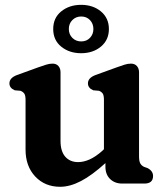

<svg xmlns="http://www.w3.org/2000/svg" viewBox="-20 -740 672 774"><path d="M83 -137V-338Q83 -356 77.5 -363.2Q72 -370.5 62.5 -374L39.5 -376Q18 -385 18 -404Q18 -426 48.5 -437.5L134 -468.5Q152.5 -475 165.8 -479.2Q179 -483.5 192 -483.5Q207 -483.5 215.5 -473.8Q224 -464 224 -448.5V-172Q224 -130 243.2 -108.2Q262.5 -86.5 295 -86.5Q317 -86.5 341.2 -97.2Q365.5 -108 392.5 -132L399 -138.5V-338Q399 -356 393.8 -363.2Q388.5 -370.5 379 -374L356 -376Q334.5 -385 334.5 -404Q334.5 -426 365 -437.5L450.5 -468.5Q468.5 -475 481.8 -479.2Q495 -483.5 508 -483.5Q523 -483.5 531.8 -473.8Q540.5 -464 540.5 -448.5V-109.5Q540.5 -89.5 545.8 -80.8Q551 -72 560.5 -67.5L574.5 -62.5Q597 -51 597 -30.5Q597 0 562 0H472.5Q443 0 424 -18.2Q405 -36.5 405 -68V-82.5Q350.5 -33 306.2 -10Q262 13 222.5 13Q161 13 122 -28.5Q83 -70 83 -137ZM307 -525.5Q259.5 -525.5 227 -551.8Q194.5 -578 194.5 -623Q194.5 -668 227 -694.2Q259.5 -720.5 307 -720.5Q355 -720.5 387 -693.8Q419 -667 419 -623Q419 -579 387 -552.2Q355 -525.5 307 -525.5ZM307.5 -673.5Q286 -673.5 271.8 -659.2Q257.5 -645 257.5 -623Q257.5 -601.5 271.8 -587.2Q286 -573 307.5 -573Q329 -573 342.8 -587.5Q356.5 -602 356.5 -623Q356.5 -644.5 342.8 -659Q329 -673.5 307.5 -673.5Z"/></svg>

Font: Fraunces 9pt S100 SemiBold
Style: Regular
Weight: 600
Version: Version 1.000; ttfautohint (v1.8.3)